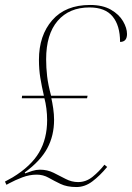

<svg xmlns="http://www.w3.org/2000/svg" viewBox="-20 -744 532 774"><path d="M288 10Q250 10 224 -2.5Q198 -15 176 -27.5Q154 -40 128 -40Q99 -40 70 -29Q41 -18 17 -5L6 1L0 -12L31 -29Q105 -74 137.5 -129.5Q170 -185 170 -260Q170 -283 167 -306.5Q164 -330 159 -348H68L69 -358H157Q148 -397 142.5 -430.5Q137 -464 137 -503Q137 -601 190.5 -662.5Q244 -724 343 -724Q394 -724 427 -705Q460 -686 476 -658.5Q492 -631 492 -607Q492 -575 464 -575Q464 -641 434 -677.5Q404 -714 341 -714Q259 -714 212.5 -660Q166 -606 166 -505Q166 -471 170 -436.5Q174 -402 186 -358H333L331 -348H187Q191 -331 194.5 -307Q198 -283 198 -261Q198 -197 170.5 -146Q143 -95 80 -49L81 -45Q94 -50 110 -55Q126 -60 141 -60Q171 -60 196 -47.5Q221 -35 245 -22.5Q269 -10 295 -10Q327 -10 353.5 -31.5Q380 -53 401 -80L412 -71Q382 -35 352 -12.5Q322 10 288 10Z"/></svg>

Font: Noto Serif Display SemiCondensed Thin
Style: Italic
Weight: 100
Width: 4
Italic angle: -12°
Designer: Monotype Design Team
Foundry: Monotype Imaging Inc.
Version: Version 2.009